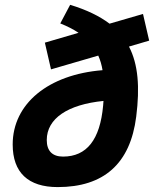

<svg xmlns="http://www.w3.org/2000/svg" viewBox="-20 -760 634 790"><path d="M228 -663.6C257.3 -651.9 282.2 -639.2 303.2 -625L164.6 -584.5L189.9 -474.6L384.3 -531.2C392.6 -512.7 398.4 -492.7 401.9 -471.2C179.7 -453.6 32.2 -334 32.2 -165.5C32.2 -50.3 95.7 9.8 217.3 9.8C406.7 9.8 516.1 -85.9 540.5 -280.3C555.7 -400.9 548.8 -495.1 510.7 -568.4L593.8 -592.8L568.4 -702.6L430.7 -662.6C389.6 -693.8 335.9 -719.7 268.6 -740.2ZM405.8 -344.7C405.3 -338.4 404.8 -331.5 404.3 -325.2C391.6 -185.1 336.9 -115.7 239.3 -115.7C195.3 -115.7 172.4 -139.2 172.4 -183.6C172.4 -272.5 258.8 -330.1 405.8 -344.7Z"/></svg>

Font: Cascadia Mono PL
Style: Bold Italic
Weight: 700
Italic angle: -10°
Monospace: yes
Designer: Aaron Bell
Foundry: Saja Typeworks
Version: Version 2404.023